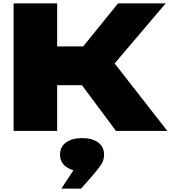

<svg xmlns="http://www.w3.org/2000/svg" viewBox="-20 -770 1004 1129"><path d="M60 0V-750H316V-497H469L674 -750H954L654 -397L964 0H662L462 -269H316V0ZM341 339 412 231Q387 224 369 211Q333 185 333 139Q333 93 368.5 67.5Q404 42 463 42Q522 42 557 67.5Q592 93 592 140Q592 171 574.5 198Q557 225 521 266L457 339Z"/></svg>

Font: Bounded
Style: Regular
Weight: 900
Designer: Vlad Churkin
Version: Version 1.0